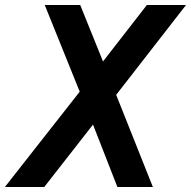

<svg xmlns="http://www.w3.org/2000/svg" viewBox="-82 -749 766 769"><path d="M-62.5 0H95.2L290.5 -250L388.2 0H530.3L383.3 -369.1L663.1 -729H506.3L330.6 -502.9L239.3 -729H97.2L237.3 -381.8Z"/></svg>

Font: Hack
Style: Bold Oblique
Weight: 700
Italic angle: -12°
Monospace: yes
Designer: Christopher Simpkins
Foundry: Christopher Simpkins
Version: Version 2.010